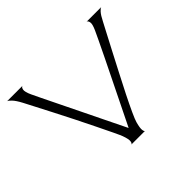

<svg xmlns="http://www.w3.org/2000/svg" viewBox="-139 -786 972 972"><g transform="rotate(-45 347.5 -300.0)"><path d="M299 0Q306 0 308.5 -14Q311 -28 299 -61Q295 -72 278.5 -106.5Q262 -141 238 -190Q214 -239 187 -293Q160 -347 134 -397Q108 -447 88.5 -485Q69 -523 61 -538Q44 -570 30 -584.5Q16 -599 10 -600H121Q112 -599 109 -584.5Q106 -570 121 -538Q127 -525 144 -490Q161 -455 185.5 -405Q210 -355 238 -297.5Q266 -240 294.5 -181.5Q323 -123 349 -70H350Q376 -123 405 -182Q434 -241 462.5 -299Q491 -357 515.5 -407Q540 -457 556.5 -492Q573 -527 579 -540Q593 -571 590 -585Q587 -599 579 -600H685Q679 -600 666.5 -586.5Q654 -573 638 -541Q631 -527 611.5 -490.5Q592 -454 566.5 -404.5Q541 -355 513 -301.5Q485 -248 460.5 -199Q436 -150 419 -113Q402 -76 398 -61Q389 -28 391 -14Q393 0 398 0Z"/></g></svg>

Font: Red Rose Light
Style: Regular
Weight: 300
Designer: Jaikishan Patel
Version: Version 1.001; ttfautohint (v1.8.3)